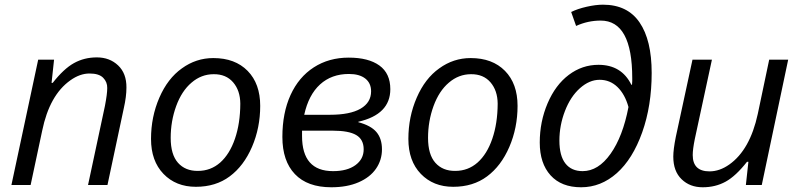

<svg xmlns="http://www.w3.org/2000/svg" viewBox="-20 -790 3417 820"><path d="M438 -414.1Q438.5 -439.5 420.9 -457.5Q403.3 -476.1 362.3 -476.1Q321.3 -476.1 280.3 -446.8Q191.4 -383.8 160.2 -231.9L110.8 0H28.8L143.1 -535.2H210.9L200.2 -436H205.1Q252 -496.1 295.9 -520.5Q339.8 -544.9 393.6 -544.9Q448.2 -544.9 484.4 -510.7Q520.5 -476.6 520 -416Q520 -377.4 508.8 -328.1L439 0H356L428.2 -337.9Q438 -388.7 438 -414.1Z M1006.3 -347.2Q1005.9 -403.3 975.6 -438.5Q945.3 -473.6 892.6 -473.1Q839.8 -473.1 797.9 -437Q755.9 -401.4 732.4 -336.9Q709 -272.5 709 -201.2Q709 -129.9 740.2 -94.7Q771.5 -59.6 825.2 -60.1Q879.9 -60.1 920.4 -95.7Q960.9 -131.8 983.4 -197.3Q1005.9 -262.7 1006.3 -347.2ZM891.1 -542Q983.9 -542 1037.6 -487.3Q1091.3 -432.6 1091.3 -337.9Q1091.3 -244.1 1056.2 -162.6Q1021 -81.1 960.9 -36.6Q901.4 7.8 816.4 7.8Q731.4 7.8 678.2 -47.4Q625 -102.5 625 -196.8Q625 -291 660.6 -373Q696.3 -455.1 756.8 -498Q817.4 -542 891.1 -542Z M1470.2 -474.1Q1396 -474.1 1346.9 -429.4Q1297.9 -384.8 1279.3 -299.8H1389.2Q1475.1 -299.8 1520 -325.9Q1564.9 -352.1 1564.9 -399.9Q1564.9 -435.1 1540 -454.6Q1515.1 -474.1 1470.2 -474.1ZM1270 -231.9V-209Q1270 -59.1 1402.3 -59.1Q1462.9 -59.1 1498 -84.7Q1533.2 -110.4 1533.2 -152.3Q1533.2 -194.3 1501.5 -213.1Q1469.7 -231.9 1401.4 -231.9ZM1647 -409.2Q1647 -301.3 1510.3 -270V-268.1Q1564 -253.9 1587.6 -226.1Q1611.3 -198.2 1611.3 -152.3Q1611.3 -106.4 1585.9 -69.6Q1560.5 -32.7 1511.5 -11.5Q1462.4 9.8 1395 9.8Q1293 9.8 1239.5 -46.4Q1186 -102.5 1186 -205.1Q1186 -307.6 1220.9 -384.3Q1255.9 -460.9 1320.3 -502.4Q1384.8 -543.9 1469.2 -543.9Q1553.7 -543.9 1600.3 -510.3Q1647 -476.6 1647 -409.2Z M2105.5 -347.2Q2105 -403.3 2074.7 -438.5Q2044.4 -473.6 1991.7 -473.1Q1939 -473.1 1897 -437Q1855 -401.4 1831.5 -336.9Q1808.1 -272.5 1808.1 -201.2Q1808.1 -129.9 1839.4 -94.7Q1870.6 -59.6 1924.3 -60.1Q1979 -60.1 2019.5 -95.7Q2060.1 -131.8 2082.5 -197.3Q2105 -262.7 2105.5 -347.2ZM1990.2 -542Q2083 -542 2136.7 -487.3Q2190.4 -432.6 2190.4 -337.9Q2190.4 -244.1 2155.3 -162.6Q2120.1 -81.1 2060.1 -36.6Q2000.5 7.8 1915.5 7.8Q1830.6 7.8 1777.3 -47.4Q1724.1 -102.5 1724.1 -196.8Q1724.1 -291 1759.8 -373Q1795.4 -455.1 1856 -498Q1916.5 -542 1990.2 -542Z M2468.3 -59.1Q2535.2 -59.1 2587.6 -133.1Q2640.1 -207 2664.1 -333Q2648.9 -387.7 2616.9 -418.5Q2585 -449.2 2541 -449.2Q2497.1 -449.2 2456.8 -413.3Q2416.5 -377.4 2392.8 -315.9Q2369.1 -254.4 2369.1 -189.5Q2369.1 -124.5 2394.8 -91.8Q2420.4 -59.1 2468.3 -59.1ZM2680.2 -456.1Q2680.2 -702.1 2545.4 -702.1Q2490.7 -702.1 2440.4 -679.2L2419.4 -738.8Q2446.8 -752.4 2485.6 -761.2Q2524.4 -770 2555.2 -770Q2659.7 -770 2711.4 -694.3Q2763.2 -618.7 2763.2 -478.5Q2763.2 -338.4 2722.7 -224.6Q2682.1 -110.8 2614.3 -50.5Q2546.4 9.8 2461.9 9.8Q2377.4 9.8 2331.3 -41.3Q2285.2 -92.3 2285.2 -181.2Q2285.2 -270 2318.6 -348.6Q2352.1 -427.2 2409.2 -470.2Q2466.3 -513.2 2536.1 -513.2Q2634.3 -513.2 2676.3 -428.2H2679.2L2680.2 -443.8Z M2938.5 -127.9Q2938.5 -58.1 3010.3 -58.1Q3053.2 -58.1 3094.7 -87.4Q3183.1 -149.9 3216.3 -303.2L3265.1 -535.2H3346.2L3233.4 0H3165.5L3176.3 -99.1H3170.4Q3122.6 -38.1 3079.1 -14.2Q3035.6 9.8 2981 9.8Q2926.3 9.8 2891.1 -24.4Q2855.5 -58.6 2855.5 -121.1Q2855.5 -151.4 2866.2 -205.1L2937.5 -535.2H3020.5L2947.3 -195.8Q2938.5 -152.3 2938.5 -127.9Z"/></svg>

Font: OpenSans-Italic
Style: Italic
Weight: 400
Italic angle: -12°
Foundry: Ascender Corporation
Version: Version 1.10